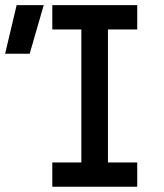

<svg xmlns="http://www.w3.org/2000/svg" viewBox="-20 -713 626 733"><path d="M290.5 0V-693.4H392.1V0ZM179.7 0V-92.8H503.9V0ZM-0.5 -507.8 43.5 -693.4H147L93.3 -507.8ZM179.7 -600.6V-693.4H503.9V-600.6Z"/></svg>

Font: Cascadia Code
Style: Regular
Weight: 400
Monospace: yes
Designer: Aaron Bell
Foundry: Saja Typeworks
Version: Version 2106.017